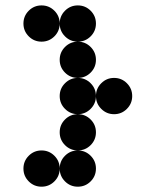

<svg xmlns="http://www.w3.org/2000/svg" viewBox="-20 -704 587 724"><path d="M205.1 -615.2Q205.1 -586.9 185.1 -566.9Q165 -546.9 136.7 -546.9Q108.4 -546.9 88.4 -566.9Q68.4 -586.9 68.4 -615.2Q68.4 -643.6 88.4 -663.6Q108.4 -683.6 136.7 -683.6Q165 -683.6 185.1 -663.6Q205.1 -643.6 205.1 -615.2ZM341.8 -615.2Q341.8 -586.9 321.8 -566.9Q301.8 -546.9 273.4 -546.9Q245.1 -546.9 225.1 -566.9Q205.1 -586.9 205.1 -615.2Q205.1 -643.6 225.1 -663.6Q245.1 -683.6 273.4 -683.6Q301.8 -683.6 321.8 -663.6Q341.8 -643.6 341.8 -615.2ZM341.8 -478.5Q341.8 -450.2 321.8 -430.2Q301.8 -410.2 273.4 -410.2Q245.1 -410.2 225.1 -430.2Q205.1 -450.2 205.1 -478.5Q205.1 -506.8 225.1 -526.9Q245.1 -546.9 273.4 -546.9Q301.8 -546.9 321.8 -526.9Q341.8 -506.8 341.8 -478.5ZM341.8 -341.8Q341.8 -313.5 321.8 -293.5Q301.8 -273.4 273.4 -273.4Q245.1 -273.4 225.1 -293.5Q205.1 -313.5 205.1 -341.8Q205.1 -370.1 225.1 -390.1Q245.1 -410.2 273.4 -410.2Q301.8 -410.2 321.8 -390.1Q341.8 -370.1 341.8 -341.8ZM478.5 -341.8Q478.5 -313.5 458.5 -293.5Q438.5 -273.4 410.2 -273.4Q381.8 -273.4 361.8 -293.5Q341.8 -313.5 341.8 -341.8Q341.8 -370.1 361.8 -390.1Q381.8 -410.2 410.2 -410.2Q438.5 -410.2 458.5 -390.1Q478.5 -370.1 478.5 -341.8ZM341.8 -205.1Q341.8 -176.8 321.8 -156.7Q301.8 -136.7 273.4 -136.7Q245.1 -136.7 225.1 -156.7Q205.1 -176.8 205.1 -205.1Q205.1 -233.4 225.1 -253.4Q245.1 -273.4 273.4 -273.4Q301.8 -273.4 321.8 -253.4Q341.8 -233.4 341.8 -205.1ZM205.1 -68.4Q205.1 -40 185.1 -20Q165 0 136.7 0Q108.4 0 88.4 -20Q68.4 -40 68.4 -68.4Q68.4 -96.7 88.4 -116.7Q108.4 -136.7 136.7 -136.7Q165 -136.7 185.1 -116.7Q205.1 -96.7 205.1 -68.4ZM341.8 -68.4Q341.8 -40 321.8 -20Q301.8 0 273.4 0Q245.1 0 225.1 -20Q205.1 -40 205.1 -68.4Q205.1 -96.7 225.1 -116.7Q245.1 -136.7 273.4 -136.7Q301.8 -136.7 321.8 -116.7Q341.8 -96.7 341.8 -68.4Z"/></svg>

Font: DatDot
Style: Bold
Weight: 700
Designer: GGBot
Version: 1.00